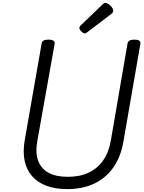

<svg xmlns="http://www.w3.org/2000/svg" viewBox="-20 -1289 998 1328"><path d="M444 19Q363 19 301.5 -4Q240 -27 201.5 -71Q163 -115 150 -179Q137 -243 152 -325L268 -988Q270 -1002 281.5 -1008.5Q293 -1015 316 -1015Q338 -1015 349 -1008Q360 -1001 358 -986L239 -319Q223 -235 243.5 -178.5Q264 -122 316 -94Q368 -66 449 -66Q533 -66 594.5 -95.5Q656 -125 694.5 -181Q733 -237 747 -319L862 -988Q865 -1002 876 -1008.5Q887 -1015 910 -1015Q956 -1015 951 -986L834 -312Q816 -205 764 -131Q712 -57 631.5 -19Q551 19 444 19ZM567 -1058Q556 -1058 542.5 -1071.5Q529 -1085 529 -1095Q529 -1099 530.5 -1103Q532 -1107 538 -1113L689 -1258Q694 -1263 698.5 -1266Q703 -1269 709 -1269Q719 -1269 731.5 -1260Q744 -1251 753.5 -1239Q763 -1227 763 -1216Q763 -1209 760.5 -1204Q758 -1199 748 -1191L586 -1068Q580 -1064 575.5 -1061Q571 -1058 567 -1058Z"/></svg>

Font: Playwrite ZA
Style: Regular
Weight: 400
Designer: Veronika Burian, José Scaglione
Foundry: TypeTogether
Version: Version 1.002